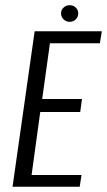

<svg xmlns="http://www.w3.org/2000/svg" viewBox="-20 -710 407 730"><path d="M27.7 0 111.7 -591H367.1L359.7 -545.5H169.9L140.4 -333.7H291.7L285 -284.2H133L100.1 -44.6H289.9L283.1 0ZM244.9 -627Q231.2 -627 221.7 -636.4Q212.1 -645.8 212.1 -659.1Q212.1 -672.4 221.7 -681.3Q231.2 -690.2 244.9 -690.2Q258.7 -690.2 268.1 -681.3Q277.4 -672.4 277.4 -659.1Q277.4 -645.8 268.1 -636.4Q258.7 -627 244.9 -627Z"/></svg>

Font: Alumni Sans Thin
Style: Italic
Weight: 100
Italic angle: -8°
Designer: Robert E. Leuschke
Foundry: Robert E. Leuschke
Version: Version 1.016